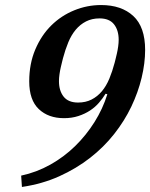

<svg xmlns="http://www.w3.org/2000/svg" viewBox="-20 -730 596 762"><path d="M64 -33Q125 -46 179.5 -76.5Q234 -107 278 -150Q322 -193 355 -245.5Q388 -298 406 -356L399 -358Q388 -340 373 -322.5Q358 -305 337.5 -291.5Q317 -278 291 -269.5Q265 -261 234 -261Q172 -261 134 -297Q96 -333 96 -407Q96 -477 120 -533.5Q144 -590 183.5 -629Q223 -668 274.5 -689Q326 -710 381 -710Q462 -710 509 -666.5Q556 -623 556 -532Q556 -479 542 -421Q528 -363 501 -306.5Q474 -250 433 -198Q392 -146 337.5 -103.5Q283 -61 215.5 -30.5Q148 0 67 12ZM290 -323Q320 -323 343.5 -335Q367 -347 384.5 -368Q402 -389 414 -418Q426 -447 435 -481Q436 -485 438.5 -495Q441 -505 444 -518Q447 -531 449 -545.5Q451 -560 451 -572Q451 -610 432.5 -633.5Q414 -657 375 -657Q345 -657 321.5 -645Q298 -633 280.5 -612Q263 -591 251 -562Q239 -533 230 -499Q229 -495 226.5 -485Q224 -475 221 -462Q218 -449 216 -434.5Q214 -420 214 -408Q214 -370 232.5 -346.5Q251 -323 290 -323Z"/></svg>

Font: IBM Plex Serif Medm
Style: Italic
Weight: 500
Italic angle: -14°
Designer: Mike Abbink, Paul van der Laan, Pieter van Rosmalen
Foundry: Bold Monday
Version: Version 3.001